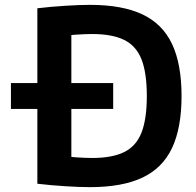

<svg xmlns="http://www.w3.org/2000/svg" viewBox="-20 -760 806 790"><path d="M25 -311.7V-418.3H445.7V-311.7ZM350.3 10Q307.3 10 249.3 6.3Q191.3 2.7 133.7 -4V-726Q191.3 -732.7 249.3 -736.3Q307.3 -740 350.3 -740Q482.6 -740 565.6 -701Q648.6 -662 687.8 -579.2Q727 -496.3 727 -365Q727 -233.7 687.8 -150.8Q648.6 -68 565.6 -29Q482.6 10 350.3 10ZM359.3 -110Q442 -110 491.4 -134.5Q540.7 -159 562.4 -214.8Q584.1 -270.7 584.1 -365Q584.1 -459.7 562.4 -515.4Q540.7 -571 491.4 -595.5Q442 -620 359.3 -620Q331.6 -620 294.1 -617.5Q256.6 -615 208.3 -610L273.6 -678.7V-51.3L208.3 -120Q256.6 -115.3 294.1 -112.6Q331.6 -110 359.3 -110Z"/></svg>

Font: M PLUS 2 Thin
Style: Regular
Weight: 100
Designer: Coji Morishita
Foundry: UNDERFOREST DESIGN
Version: Version 1.001